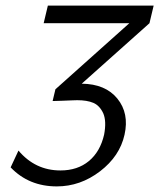

<svg xmlns="http://www.w3.org/2000/svg" viewBox="-20 -491 569 686"><path d="M18 107 46 47Q106 118 196 118Q257 118 297.5 84.5Q338 51 352 -10Q361 -58 349 -86Q336 -114 313.5 -123.5Q291 -133 256 -133Q255 -133 239 -132.5Q223 -132 202 -131Q181 -130 168 -130L178 -172L442 -408H136L151 -471H529L514 -408L272 -192Q357 -191 399.5 -138.5Q442 -86 425 -10Q408 67 337.5 121Q267 175 183 175Q83 175 18 107Z"/></svg>

Font: Coval
Style: ExtraLight Italic
Weight: 200
Foundry: Context Ltd
Version: Version 001.000